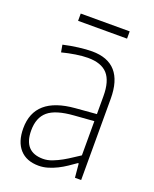

<svg xmlns="http://www.w3.org/2000/svg" viewBox="-131 -763 679 844"><g transform="rotate(20 208.0 -341.0)"><path d="M153 5Q96 5 65 -29.5Q34 -64 34 -127Q34 -273 219 -288L317 -296V-380Q317 -450 288 -482.5Q259 -515 196 -515Q171 -515 139 -510Q107 -505 76 -497L70 -531Q105 -539 141 -543.5Q177 -548 203 -548Q351 -548 351 -380V0H322L316 -65H312Q295 -53 276.5 -40.5Q258 -28 238 -18Q218 -8 196.5 -1.5Q175 5 153 5ZM161 -30Q182 -30 204 -38.5Q226 -47 246.5 -58.5Q267 -70 285.5 -82.5Q304 -95 317 -103V-263L225 -256Q141 -250 105.5 -220Q70 -190 70 -130Q70 -30 161 -30ZM99 -687H328V-653H99Z"/></g></svg>

Font: Encode Sans Compressed
Style: Thin
Weight: 100
Designer: Pablo Impallari, Andres Torresi
Foundry: Pablo Impallari, Andres Torresi
Version: Version 1.000; ttfautohint (v1.00) -l 8 -r 50 -G 200 -x 14 -